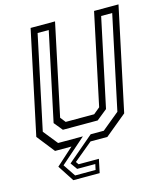

<svg xmlns="http://www.w3.org/2000/svg" viewBox="-128 -795 915 1074"><g transform="rotate(-15 330.0 -258.0)"><path d="M162 184.5 100.5 90 200.5 0H105.5L24.5 -103L151.5 -700H293L181 -172L205 -141.5H370L407 -172L519 -700H660.5L533.5 -103L408.5 0H311L202 90L213.5 106H331L314.5 184.5ZM178.5 161.5H297L304 129H199L171 90L322 -38.5H398L499 -121.5L614 -662.5H550L441.5 -152.5L380 -103H178.5L138 -152.5L246.5 -662.5H182L67 -121.5L133.5 -38.5H277L130.5 90Z"/></g></svg>

Font: Tourney
Style: Italic
Weight: 400
Italic angle: -12°
Version: Version 1.015